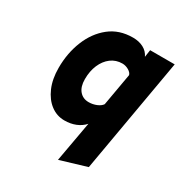

<svg xmlns="http://www.w3.org/2000/svg" viewBox="-170 -645 913 968"><g transform="rotate(30 287.0 -161.5)"><path d="M305.5 200 347.5 -34Q327.5 -11.5 298.5 0.2Q269.5 12 233.5 12Q189.5 12 154 -14.8Q118.5 -41.5 97.5 -90Q76.5 -138.5 76.5 -203.5Q76.5 -289.5 105.8 -362Q135 -434.5 190.5 -478.8Q246 -523 325.5 -523Q361 -523 387 -509.2Q413 -495.5 425.5 -469L431.5 -511H574.5L458.5 154ZM293.5 -129Q317.5 -129 339 -138Q360.5 -147 369.5 -161L402.5 -349Q399 -362.5 381.2 -372.8Q363.5 -383 344.5 -383Q307.5 -383 279.2 -361.8Q251 -340.5 235.2 -303.8Q219.5 -267 219.5 -220.5Q219.5 -176.5 239.8 -152.8Q260 -129 293.5 -129Z"/></g></svg>

Font: Overpass Black
Style: Italic
Weight: 900
Italic angle: -10°
Designer: Delve Withrington, Dave Bailey, Thomas Jockin
Foundry: Delve Fonts LLC
Version: Version 4.000